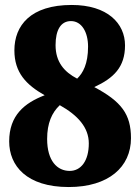

<svg xmlns="http://www.w3.org/2000/svg" viewBox="-20 -744 565 774"><path d="M257 10C418 10 508 -71 508 -187C508 -284 469 -335 360 -393C438 -429 484 -473 484 -561C484 -650 413 -724 269 -724C103 -724 38 -641 38 -541C38 -451 86 -402 160 -360C79 -329 17 -279 17 -174C17 -76 87 10 257 10ZM291 -427C239 -454 204 -494 204 -562C204 -623 225 -659 266 -659C309 -659 335 -615 335 -556C335 -486 314 -449 291 -427ZM261 -55C211 -55 170 -95 170 -184C170 -247 189 -290 221 -320C294 -279 338 -230 338 -166C338 -95 306 -55 261 -55Z"/></svg>

Font: Noto Serif Tamil SemiCondensed Black
Style: Regular
Weight: 900
Width: 4
Designer: Indian Type Foundry, Tom Grace, and the Monotype Design Team
Foundry: Monotype Imaging Inc.
Version: Version 2.004